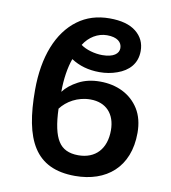

<svg xmlns="http://www.w3.org/2000/svg" viewBox="-86 -839 822 923"><g transform="rotate(10 325.5 -377.5)"><path d="M341.8 9.8C493.7 9.8 602.1 -77.6 602.1 -246.1C602.1 -291.5 592.3 -330.1 572.8 -361.8C533.2 -425.3 464.4 -458 382.8 -458C343.3 -458 308.1 -450.2 277.8 -434.1C247.1 -418 223.6 -398.9 207 -377C207 -440.9 216.3 -498 231.9 -541C271 -515.6 316.4 -502 371.1 -502C400.9 -502 429.7 -506.8 456.5 -516.6C510.7 -535.6 548.8 -574.2 548.8 -636.2C548.8 -674.8 534.2 -705.6 504.4 -729.5C474.6 -753.4 431.6 -765.1 375 -765.1C314.9 -765.1 263.2 -749 219.2 -716.3C130.9 -650.9 81.1 -527.8 81.1 -363.8C81.1 -122.1 146 9.8 341.8 9.8ZM370.1 -585C332.5 -585 289.6 -597.2 264.2 -616.2C289.6 -657.2 331.5 -683.1 377 -683.1C426.3 -683.1 450.2 -662.1 450.2 -632.8C450.2 -606 424.8 -585 370.1 -585ZM339.8 -90.8C293.9 -90.8 261.2 -106.4 241.7 -138.2C221.7 -169.4 210.4 -221.7 208 -294.9C237.3 -334 289.6 -365.2 352.1 -365.2C428.2 -365.2 474.1 -315.9 474.1 -235.8C474.1 -145.5 423.8 -90.8 339.8 -90.8Z"/></g></svg>

Font: Noto Reveo Sans
Style: Regular
Weight: 600
Designer: Monotype Design Team
Foundry: Monotype Imaging Inc.
Version: Version 2.007